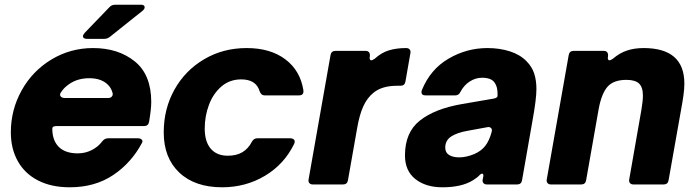

<svg xmlns="http://www.w3.org/2000/svg" viewBox="-20 -783 2956 815"><path d="M26 -221Q26 -317 72 -399.5Q118 -482 198.5 -530.5Q279 -579 375 -579Q482 -579 552 -522.5Q622 -466 622 -350Q622 -320 613 -267Q610 -248 592 -248H222Q212 -248 207 -245.5Q202 -243 202 -237Q202 -187 229.5 -159.5Q257 -132 310 -132Q342 -132 369.5 -146Q397 -160 414 -183Q424 -196 439 -196H565Q576 -196 581.5 -190.5Q587 -185 583 -177Q538 -92 460.5 -40Q383 12 276 12Q198 12 141.5 -17Q85 -46 55.5 -99Q26 -152 26 -221ZM439 -367Q449 -367 454.5 -373Q460 -379 458 -388Q453 -406 443 -418Q415 -451 359 -451Q302 -451 263 -418Q249 -407 238 -390Q235 -386 235 -381Q235 -375 240.5 -371Q246 -367 254 -367ZM349 -618Q341 -618 336.5 -621Q332 -624 332 -629Q332 -634 339 -643L445 -753Q454 -763 470 -763H578Q594 -763 594 -752Q594 -745 586 -738L447 -627Q436 -618 422 -618Z M675 -221Q675 -321 720.5 -402.5Q766 -484 846.5 -531.5Q927 -579 1027 -579Q1128 -579 1191.5 -531Q1255 -483 1268 -399V-395Q1268 -378 1249 -378H1104Q1088 -378 1082 -396Q1067 -446 1004 -446Q955 -446 920 -416Q885 -386 867 -338Q849 -290 849 -237Q849 -182 874.5 -152Q900 -122 947 -122Q984 -122 1009 -137Q1034 -152 1049 -181Q1057 -196 1072 -196H1213Q1221 -196 1226 -192Q1231 -188 1231 -182Q1231 -179 1229 -173Q1187 -86 1105 -37Q1023 12 923 12Q807 12 741 -50.5Q675 -113 675 -221Z M1308 0Q1298 0 1293 -6Q1288 -12 1290 -22L1383 -549Q1386 -567 1404 -567H1532Q1542 -567 1546.5 -561Q1551 -555 1550 -545V-544L1549 -538Q1549 -527 1556 -527Q1561 -527 1571 -534Q1598 -559 1630 -569Q1662 -579 1704 -579Q1714 -579 1719 -573Q1724 -567 1722 -557L1701 -437Q1698 -419 1680 -419H1666Q1601 -419 1565 -389Q1539 -368 1522.5 -332.5Q1506 -297 1496 -239L1457 -18Q1454 0 1436 0Z M1699 -123Q1699 -221 1762 -271Q1825 -321 1939 -341L2073 -364Q2092 -367 2092 -376V-385Q2092 -416 2079 -433Q2065 -453 2026 -453Q1999 -453 1974.5 -437.5Q1950 -422 1935 -394Q1928 -378 1912 -378H1787Q1769 -378 1769 -392Q1769 -395 1771 -401Q1807 -489 1884 -534Q1961 -579 2049 -579Q2101 -579 2144.5 -565Q2188 -551 2215 -523Q2238 -500 2247.5 -471Q2257 -442 2257 -405Q2257 -362 2240 -269L2196 -18Q2193 0 2175 0H2047Q2037 0 2032 -6Q2027 -12 2029 -22L2030 -26Q2032 -34 2032 -37Q2032 -46 2026 -46Q2022 -46 2016 -40Q2006 -29 1988 -18Q1940 12 1858 12Q1787 12 1743 -23Q1699 -58 1699 -123ZM1993 -129Q2023 -142 2040 -164Q2057 -186 2067 -223Q2068 -226 2068 -230Q2068 -237 2062.5 -241Q2057 -245 2048 -243L1966 -228Q1920 -220 1895 -203.5Q1870 -187 1870 -156Q1870 -135 1886.5 -125Q1903 -115 1929 -115Q1959 -115 1993 -129Z M2468 -18Q2465 0 2447 0H2319Q2309 0 2304 -6Q2299 -12 2301 -22L2394 -549Q2397 -567 2415 -567H2543Q2553 -567 2557.5 -561Q2562 -555 2561 -545V-544L2560 -538Q2560 -527 2567 -527Q2572 -527 2582 -534Q2610 -558 2641.5 -568.5Q2673 -579 2712 -579Q2885 -579 2885 -428Q2885 -406 2881 -377.5Q2877 -349 2871 -317L2818 -18Q2815 0 2797 0H2669Q2659 0 2654 -6Q2649 -12 2651 -22L2703 -319Q2709 -355 2709 -377Q2709 -413 2692.5 -428.5Q2676 -444 2639 -444Q2584 -444 2558.5 -414.5Q2533 -385 2521 -319Z"/></svg>

Font: Open Sauce Two Black Italic
Style: Regular
Weight: 900
Italic angle: -10°
Designer: Alfredo Marco Pradil
Foundry: Creative Sauce Fz LLC
Version: Version 1.477